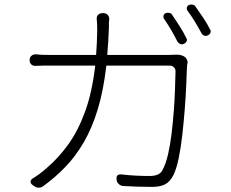

<svg xmlns="http://www.w3.org/2000/svg" viewBox="-20 -825 1040 863"><path d="M725 -766Q733 -769 741.5 -767Q750 -765 754 -758Q771 -733 787 -708Q803 -683 817 -655Q822 -648 819 -640Q816 -632 806 -628Q799 -624 791 -627Q783 -630 778 -637Q752 -690 717 -741Q713 -748 715 -755Q717 -762 725 -766ZM830 -803Q838 -806 846.5 -804Q855 -802 859 -795Q877 -770 894 -744.5Q911 -719 924 -693Q929 -686 926 -678Q923 -670 914 -666Q906 -662 898 -665Q890 -668 886 -675Q871 -703 855.5 -728.5Q840 -754 822 -778Q818 -785 820 -792Q822 -799 830 -803ZM808 -571Q815 -567 819.5 -558.5Q824 -550 823 -542Q821 -535 821 -530.5Q821 -526 820 -515Q819 -488 817 -440.5Q815 -393 810.5 -335Q806 -277 799.5 -219Q793 -161 783 -113Q773 -65 759 -37Q744 -8 722 3.5Q700 15 664 15Q629 15 598.5 14Q568 13 533 11Q522 10 513.5 2Q505 -6 504 -17V-19Q501 -43 526 -41Q560 -37 592.5 -35.5Q625 -34 654 -34Q674 -34 689.5 -40.5Q705 -47 713 -66Q726 -91 735.5 -132Q745 -173 751 -222.5Q757 -272 761 -323.5Q765 -375 766.5 -422.5Q768 -470 769 -505Q769 -515 761.5 -522.5Q754 -530 744 -530H458Q445 -418 419.5 -334Q394 -250 357.5 -187Q321 -124 275 -76Q229 -28 174 12Q165 19 152.5 18.5Q140 18 130 9L127 7Q117 0 117.5 -9Q118 -18 129 -24Q145 -34 158.5 -44Q172 -54 190 -70Q241 -113 285.5 -174Q330 -235 362 -322Q394 -409 408 -530H219Q187 -530 172 -530Q157 -530 141 -529Q129 -528 121 -535Q113 -542 113 -555Q113 -567 121 -574Q129 -581 141 -581Q158 -579 173.5 -578.5Q189 -578 218 -578H412Q416 -630 417 -688Q417 -704 416.5 -715Q416 -726 415 -737Q413 -750 420.5 -758Q428 -766 441 -766H445Q457 -766 464.5 -757.5Q472 -749 471 -737Q469 -726 469.5 -716.5Q470 -707 469 -689Q467 -631 462 -578H730Q736 -578 750 -578.5Q764 -579 765 -579Q774 -580 786 -578.5Q798 -577 806 -572Z"/></svg>

Font: Chiron GoRound TC L
Style: Regular
Weight: 300
Designer: Ryoko NISHIZUKA 西塚涼子 (kana, bopomofo & ideographs); Paul D. Hunt (Latin, Greek & Cyrillic); Sandoll Communications 산돌커뮤니
Foundry: Adobe
Version: Version 1.000;hotconv 1.1.1;makeotfexe 2.6.0